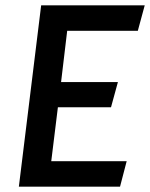

<svg xmlns="http://www.w3.org/2000/svg" viewBox="-20 -713 565 723"><path d="M210 -404 233 -597H499L525 -693H135L51 -10H432L457 -106H173L198 -309H398L424 -404Z"/></svg>

Font: Bluebird
Style: LiNrwObl
Weight: 300
Designer: Jasper
Foundry: Cannot Into Space Fonts
Version: Version 0.98